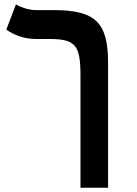

<svg xmlns="http://www.w3.org/2000/svg" viewBox="-20 -632 626 876"><path d="M473.1 -344.7C473.1 -526.4 418 -585.9 226.6 -585.9H143.1C107.4 -585.9 67.4 -602.5 52.7 -611.8L8.8 -497.1C41 -473.6 88.4 -454.1 143.6 -454.1H203.6C325.2 -454.1 347.2 -426.8 347.2 -285.2V224.6H473.1Z"/></svg>

Font: CaskaydiaCove Nerd Font
Style: Bold
Weight: 700
Designer: Aaron Bell
Foundry: Saja Typeworks
Version: Version 2111.1;Nerd Fonts 2.3.0